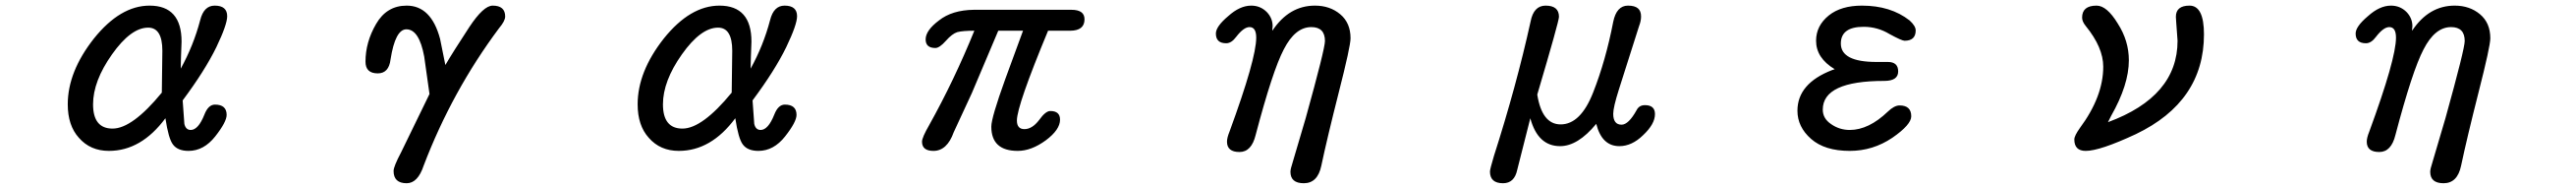

<svg xmlns="http://www.w3.org/2000/svg" viewBox="-20 -507 9040 662"><path d="M256.8 -24.4Q217.8 -67.4 217.8 -141.6Q217.8 -255.9 309.6 -372.1Q402.3 -487.3 504.9 -487.3Q617.2 -487.3 617.2 -361.3L615.2 -306.6L614.3 -266.6Q659.2 -347.7 682.6 -436.5Q695.3 -487.3 733.4 -487.3Q777.3 -487.3 777.3 -450.2Q777.3 -420.9 739.3 -341.8Q699.2 -259.8 621.1 -155.3L627 -73.2Q631.8 -51.8 649.4 -51.8Q675.8 -51.8 697.3 -105.5Q710.9 -140.6 734.4 -140.6Q775.4 -140.6 775.4 -104.5Q775.4 -80.1 735.4 -29.3Q695.3 21.5 641.6 21.5Q603.5 21.5 586.9 -1Q571.3 -21.5 560.5 -92.8Q475.6 21.5 362.3 21.5Q296.9 21.5 256.8 -24.4ZM547.9 -182.6 549.8 -329.1Q549.8 -410.2 500 -410.2Q439.5 -410.2 373 -316.4Q306.6 -222.7 306.6 -141.6Q306.6 -56.6 375 -56.6Q444.3 -56.6 547.9 -182.6Z M1361.3 91.8Q1361.3 76.2 1387.7 26.4L1487.3 -177.7L1468.8 -308.6Q1451.2 -404.3 1406.2 -404.3Q1367.2 -404.3 1350.6 -298.8Q1344.7 -250 1305.7 -250Q1262.7 -250 1262.7 -291Q1262.7 -359.4 1299.8 -422.9Q1336.9 -487.3 1407.2 -487.3Q1493.2 -487.3 1524.4 -371.1L1543 -279.3Q1569.3 -324.2 1627 -412.1Q1676.8 -487.3 1709 -487.3Q1752.9 -487.3 1752.9 -449.2Q1752.9 -433.6 1731.4 -408.2Q1566.4 -187.5 1466.8 73.2Q1446.3 134.8 1407.2 134.8Q1361.3 134.8 1361.3 91.8Z M2256.8 -24.4Q2217.8 -67.4 2217.8 -141.6Q2217.8 -255.9 2309.6 -372.1Q2402.3 -487.3 2504.9 -487.3Q2617.2 -487.3 2617.2 -361.3L2615.2 -306.6L2614.3 -266.6Q2659.2 -347.7 2682.6 -436.5Q2695.3 -487.3 2733.4 -487.3Q2777.3 -487.3 2777.3 -450.2Q2777.3 -420.9 2739.3 -341.8Q2699.2 -259.8 2621.1 -155.3L2627 -73.2Q2631.8 -51.8 2649.4 -51.8Q2675.8 -51.8 2697.3 -105.5Q2710.9 -140.6 2734.4 -140.6Q2775.4 -140.6 2775.4 -104.5Q2775.4 -80.1 2735.4 -29.3Q2695.3 21.5 2641.6 21.5Q2603.5 21.5 2586.9 -1Q2571.3 -21.5 2560.5 -92.8Q2475.6 21.5 2362.3 21.5Q2296.9 21.5 2256.8 -24.4ZM2547.9 -182.6 2549.8 -329.1Q2549.8 -410.2 2500 -410.2Q2439.5 -410.2 2373 -316.4Q2306.6 -222.7 2306.6 -141.6Q2306.6 -56.6 2375 -56.6Q2444.3 -56.6 2547.9 -182.6Z M3215.8 -10.7Q3215.8 -25.4 3241.2 -69.3Q3329.1 -226.6 3399.4 -399.4Q3359.4 -399.4 3339.8 -394.5Q3321.3 -388.7 3299.8 -364.3Q3277.3 -338.9 3262.7 -338.9Q3228.5 -338.9 3228.5 -369.1Q3228.5 -400.4 3275.4 -435.5Q3321.3 -471.7 3397.5 -472.7H3740.2Q3786.1 -472.7 3786.1 -439.5Q3786.1 -399.4 3735.4 -399.4H3658.2Q3548.8 -136.7 3548.8 -85Q3548.8 -54.7 3575.2 -54.7Q3602.5 -54.7 3627 -86.9Q3649.4 -118.2 3666 -118.2Q3700.2 -118.2 3700.2 -87.9Q3700.2 -52.7 3650.4 -15.6Q3599.6 21.5 3551.8 21.5Q3459 21.5 3459 -63.5Q3459 -94.7 3507.8 -229.5L3570.3 -399.4H3483.4L3390.6 -180.7L3327.1 -43.9Q3303.7 21.5 3255.9 21.5Q3215.8 21.5 3215.8 -10.7Z M4508.8 94.7Q4508.8 85 4516.6 61.5L4562.5 -93.8Q4629.9 -335.9 4629.9 -363.3Q4629.9 -412.1 4582 -412.1Q4525.4 -412.1 4485.4 -334Q4446.3 -259.8 4386.7 -34.2Q4372.1 25.4 4330.1 25.4Q4286.1 25.4 4286.1 -10.7Q4286.1 -24.4 4294.9 -45.9Q4388.7 -300.8 4388.7 -375Q4388.7 -412.1 4365.2 -412.1Q4344.7 -412.1 4318.4 -377.9Q4301.8 -355.5 4283.2 -355.5Q4247.1 -355.5 4247.1 -389.6Q4247.1 -414.1 4290 -450.2Q4331.1 -487.3 4371.1 -487.3Q4403.3 -487.3 4425.8 -464.8Q4446.3 -443.4 4446.3 -415L4445.3 -404.3V-399.4Q4503.9 -487.3 4594.7 -487.3Q4647.5 -487.3 4683.6 -457Q4719.7 -426.8 4719.7 -373Q4719.7 -344.7 4678.7 -184.6Q4637.7 -23.4 4617.2 73.2Q4604.5 134.8 4555.7 134.8Q4508.8 134.8 4508.8 94.7Z M5209 93.8Q5209 85.9 5222.7 40Q5301.8 -206.1 5351.6 -431.6Q5362.3 -487.3 5404.3 -487.3Q5451.2 -487.3 5451.2 -448.2Q5451.2 -432.6 5375 -175.8Q5391.6 -71.3 5457 -71.3Q5527.3 -71.3 5571.3 -183.6Q5615.2 -294.9 5641.6 -430.7Q5653.3 -487.3 5693.4 -487.3Q5716.8 -487.3 5728 -478Q5739.3 -468.8 5739.3 -449.2Q5739.3 -433.6 5732.4 -416L5661.1 -192.4Q5641.6 -130.9 5641.6 -108.4Q5641.6 -70.3 5670.9 -70.3Q5695.3 -70.3 5723.6 -121.1Q5732.4 -138.7 5752.9 -138.7Q5788.1 -138.7 5788.1 -107.4Q5788.1 -72.3 5746.1 -33.2Q5707 4.9 5663.1 4.9Q5601.6 4.9 5582 -73.2Q5517.6 4.9 5455.1 4.9Q5377 4.9 5350.6 -92.8L5304.7 87.9Q5294.9 134.8 5254.9 134.8Q5209 134.8 5209 93.8Z M6335.9 -20.5Q6288.1 -62.5 6288.1 -119.1Q6288.1 -214.8 6410.2 -261.7L6418.9 -264.6Q6353.5 -303.7 6353.5 -364.3Q6353.5 -417 6398.4 -453.1Q6441.4 -487.3 6514.6 -487.3Q6615.2 -487.3 6681.6 -435.5Q6703.1 -416 6703.1 -400.4Q6703.1 -364.3 6664.1 -364.3Q6654.3 -364.3 6611.3 -387.7Q6569.3 -413.1 6520.5 -413.1Q6440.4 -413.1 6440.4 -354.5Q6440.4 -290 6565.4 -290H6605.5Q6641.6 -290 6641.6 -256.8Q6641.6 -223.6 6592.8 -223.6Q6377 -223.6 6377 -123Q6377 -91.8 6406.2 -72.3Q6435.5 -51.8 6471.7 -51.8Q6538.1 -51.8 6605.5 -116.2Q6627.9 -137.7 6646.5 -137.7Q6687.5 -137.7 6687.5 -99.6Q6687.5 -70.3 6621.1 -24.4Q6552.7 21.5 6471.7 21.5Q6383.8 21.5 6335.9 -20.5Z M7259.8 -18.6Q7259.8 -31.2 7279.3 -58.6Q7361.3 -168.9 7361.3 -273.4Q7361.3 -340.8 7299.8 -416Q7287.1 -431.6 7287.1 -445.3Q7287.1 -487.3 7337.9 -487.3Q7374 -487.3 7412.1 -424.8Q7451.2 -364.3 7451.2 -295.9Q7451.2 -210 7388.7 -100.6L7377.9 -79.1Q7622.1 -168.9 7622.1 -364.3L7617.2 -431.6L7616.2 -448.2Q7616.2 -487.3 7664.1 -487.3Q7714.8 -487.3 7714.8 -386.7Q7714.8 -151.4 7475.6 -37.1Q7349.6 21.5 7299.8 21.5Q7259.8 21.5 7259.8 -18.6Z M8508.8 94.7Q8508.8 85 8516.6 61.5L8562.5 -93.8Q8629.9 -335.9 8629.9 -363.3Q8629.9 -412.1 8582 -412.1Q8525.4 -412.1 8485.4 -334Q8446.3 -259.8 8386.7 -34.2Q8372.1 25.4 8330.1 25.4Q8286.1 25.4 8286.1 -10.7Q8286.1 -24.4 8294.9 -45.9Q8388.7 -300.8 8388.7 -375Q8388.7 -412.1 8365.2 -412.1Q8344.7 -412.1 8318.4 -377.9Q8301.8 -355.5 8283.2 -355.5Q8247.1 -355.5 8247.1 -389.6Q8247.1 -414.1 8290 -450.2Q8331.1 -487.3 8371.1 -487.3Q8403.3 -487.3 8425.8 -464.8Q8446.3 -443.4 8446.3 -415L8445.3 -404.3V-399.4Q8503.9 -487.3 8594.7 -487.3Q8647.5 -487.3 8683.6 -457Q8719.7 -426.8 8719.7 -373Q8719.7 -344.7 8678.7 -184.6Q8637.7 -23.4 8617.2 73.2Q8604.5 134.8 8555.7 134.8Q8508.8 134.8 8508.8 94.7Z"/></svg>

Font: jf-openhuninn-1.0
Style: Regular
Weight: 400
Designer: [Kosugi Maru]
      Designed by Motoya company      

      [Varela Round]
      Joe Prince(Latin component); Avraham Co
Foundry: justfont CO.,LTD.
Version: 1.0